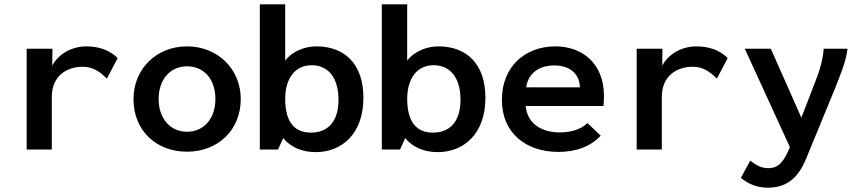

<svg xmlns="http://www.w3.org/2000/svg" viewBox="-20 -690 3981 886"><path d="M103 0H219V-242C219 -341 289 -382 362 -382C407 -382 440 -361 473 -327L523 -422C485 -459 437 -476 378 -476C313 -476 250 -442 221 -387L222 -465H103Z M843 10C985 10 1091 -89 1091 -233C1091 -371 985 -476 843 -476C701 -476 596 -371 596 -233C596 -88 700 10 843 10ZM843 -82C767 -82 712 -142 712 -233C712 -326 768 -384 843 -384C920 -384 974 -326 974 -233C974 -142 920 -82 843 -82Z M1437 12C1554 12 1657 -69 1657 -239C1657 -396 1569 -475 1443 -476C1386 -477 1327 -452 1296 -410V-670H1179V0H1263L1287 -53C1320 -11 1374 12 1437 12ZM1415 -78C1334 -78 1296 -133 1296 -235C1297 -332 1344 -389 1418 -389C1494 -389 1542 -332 1542 -230C1542 -118 1483 -78 1415 -78Z M2000 12C2117 12 2220 -69 2220 -239C2220 -396 2132 -475 2006 -476C1949 -477 1890 -452 1859 -410V-670H1742V0H1826L1850 -53C1883 -11 1937 12 2000 12ZM1978 -78C1897 -78 1859 -133 1859 -235C1860 -332 1907 -389 1981 -389C2057 -389 2105 -332 2105 -230C2105 -118 2046 -78 1978 -78Z M2557 11C2635 11 2704 -12 2752 -64L2691 -122C2657 -90 2611 -79 2562 -79C2484 -79 2413 -116 2406 -201H2765C2766 -214 2767 -234 2767 -248C2767 -397 2667 -476 2543 -476C2404 -476 2296 -384 2296 -229C2296 -76 2407 11 2557 11ZM2408 -287C2419 -357 2472 -388 2538 -388C2607 -388 2654 -352 2656 -287Z M2918 0H3034V-242C3034 -341 3104 -382 3177 -382C3222 -382 3255 -361 3288 -327L3338 -422C3300 -459 3252 -476 3193 -476C3128 -476 3065 -442 3036 -387L3037 -465H2918Z M3524 176C3602 176 3660 140 3700 42L3830 -274C3854 -335 3884 -404 3891 -465H3781C3777 -408 3759 -354 3736 -297L3678 -147L3537 -465H3417L3625 -11C3598 56 3573 86 3525 86C3489 86 3465 69 3442 51L3399 131C3435 160 3473 176 3524 176Z"/></svg>

Font: Inconsolata SemiExpanded
Style: Bold
Weight: 700
Width: 6
Monospace: yes
Designer: Raph Levien, Cyreal, Brenton Simpson
Foundry: Raph Levien, Cyreal, Google
Version: Version 3.100